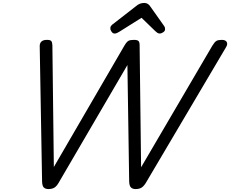

<svg xmlns="http://www.w3.org/2000/svg" viewBox="-20 -1271 1564 1305"><path d="M309 14Q290 14 278.5 4Q267 -6 266 -38L250 -955Q249 -976 261 -988Q273 -1000 299 -1000Q322 -1000 328.5 -992Q335 -984 336 -964L346 -136L825 -960Q841 -987 853 -993.5Q865 -1000 891 -1000Q914 -1000 921.5 -992Q929 -984 929 -964L939 -134L1423 -960Q1439 -986 1451 -993Q1463 -1000 1488 -1000Q1514 -1000 1521.5 -984.5Q1529 -969 1515 -948L970 -26Q956 -4 941 5Q926 14 901 14Q882 14 870.5 3.5Q859 -7 858 -38L846 -829L377 -26Q364 -4 348.5 5Q333 14 309 14ZM759 -1043Q747 -1043 738.5 -1055Q730 -1067 730 -1078Q730 -1088 733.5 -1093Q737 -1098 741 -1102L903 -1228Q918 -1241 931.5 -1246Q945 -1251 961 -1251Q974 -1251 984.5 -1244.5Q995 -1238 1003 -1225L1095 -1095Q1100 -1088 1101 -1082.5Q1102 -1077 1102 -1072Q1102 -1060 1089 -1051.5Q1076 -1043 1067 -1043Q1057 -1043 1049.5 -1048Q1042 -1053 1035 -1060L942 -1150L789 -1054Q782 -1050 774.5 -1046.5Q767 -1043 759 -1043Z"/></svg>

Font: Playwrite CZ
Style: Regular
Weight: 400
Designer: Veronika Burian, José Scaglione
Foundry: TypeTogether
Version: Version 1.002